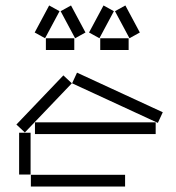

<svg xmlns="http://www.w3.org/2000/svg" viewBox="-20 -683 646 703"><path d="M107 -564 145 -543 198 -642 160 -663ZM202 -642 255 -543 293 -564 240 -663ZM306 -564 344 -543 397 -642 359 -663ZM401 -642 454 -543 492 -564 439 -663ZM148 -500H252V-543H148ZM347 -500H451V-543H347ZM244 -378 558 -233 576 -272 262 -417ZM40 -227 71 -198 243 -378 212 -407ZM108 -192H550V-235H108ZM50 -44H92V-197H50ZM93 0H438V-43H93Z"/></svg>

Font: Anthony
Style: Regular
Weight: 400
Designer: Sun Young Oh
Foundry: Velvetyne Type Foundry
Version: Version 1.000;hotconv 1.0.109;makeotfexe 2.5.65596